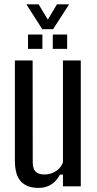

<svg xmlns="http://www.w3.org/2000/svg" viewBox="-20 -888 460 915"><path d="M164 7.5Q108.5 7.5 79.8 -23Q51 -53.5 51 -122.5V-600H135.5L136 -115.5Q136 -84.5 149.2 -70.5Q162.5 -56.5 192 -56.5Q221 -56.5 245.2 -71.5Q269.5 -86.5 280 -114V-600H365V0H280V-56H266Q248 -23 222.5 -7.8Q197 7.5 164 7.5ZM231.5 -655V-723.5H300V-655ZM113.5 -655V-723.5H182V-655ZM181.5 -749 105.5 -867.5H164L208 -794.5L251.5 -867.5H309.5L233 -749Z"/></svg>

Font: Big Shoulders
Style: Regular
Weight: 400
Designer: Patric King
Foundry: XO Type Co
Version: Version 2.002